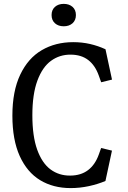

<svg xmlns="http://www.w3.org/2000/svg" viewBox="-20 -960 660 992"><path d="M44 -362.5Q44 -489 84.5 -574.2Q125 -659.5 195.8 -700.8Q266.7 -742.2 358.3 -742.2Q404 -742.2 445.2 -732.7Q486.5 -723.2 525 -705.5L558.7 -548.7L502.7 -535L490.5 -569.3Q471.7 -622.3 435.8 -649.9Q399.8 -677.5 345.3 -677.7Q288.3 -678.2 243.8 -645.9Q199.2 -613.7 173.2 -543.5Q147.2 -473.3 147.2 -364.7Q147.2 -256.2 172.3 -186.4Q197.5 -116.7 241.4 -84.4Q285.3 -52.2 342.8 -52.8Q397.8 -53 434.6 -80.8Q471.3 -108.5 490.2 -161L502.5 -195.3L558.5 -181.8L524.8 -25Q486 -8.5 439.2 1.7Q392.3 11.8 345 11.8Q254.8 11.8 187.2 -29.2Q119.7 -70.2 81.8 -154Q44 -237.8 44 -362.5ZM246.5 -882.3Q246.5 -909 263.9 -924.5Q281.3 -940 309.3 -940Q337.3 -940 354.8 -924.5Q372.2 -909 372.2 -882.3Q372.2 -855.5 354.8 -839.8Q337.3 -824.2 309.3 -824.2Q281.3 -824.2 263.9 -839.8Q246.5 -855.5 246.5 -882.3Z"/></svg>

Font: Monaspace Xenon Var ExtraLight
Style: Regular
Weight: 200
Designer: Riley Cran and the Lettermatic Team
Version: Version 1.200 (Monaspace Xenon Var)